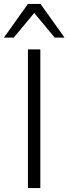

<svg xmlns="http://www.w3.org/2000/svg" viewBox="-46 -956 348 976"><path d="M96 0V-705H159V0ZM-26 -765 96 -936H160L282 -765H232L128 -890L24 -765Z"/></svg>

Font: Nunito Sans 11pt Light
Style: Regular
Weight: 300
Version: Version 3.101;gftools[0.9.27]